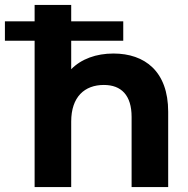

<svg xmlns="http://www.w3.org/2000/svg" viewBox="-64 -762 767 782"><path d="M398 -544C328 -544 267 -522 226 -480V-596H438V-675H226V-742H77V-675H-44V-596H77V0H226V-267C226 -368 281 -416 359 -416C430 -416 472 -374 472 -286V0H621V-307C621 -471 526 -544 398 -544Z"/></svg>

Font: Montserrat-Alt1
Style: Bold
Weight: 700
Designer: Differentunic
Foundry: Differentunic
Version: Version 7.222